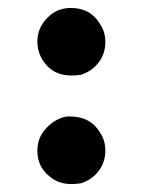

<svg xmlns="http://www.w3.org/2000/svg" viewBox="-20 -464 359 483"><path d="M74 -359Q74 -394 99 -419Q123 -444 158 -444Q208 -444 232 -403Q245 -384 245 -358Q245 -330 229 -308Q212 -285 184 -276Q172 -274 160 -274Q120 -274 97 -300Q74 -326 74 -359ZM94 -139Q115 -163 143 -170Q146 -171 156 -171Q208 -171 232 -130Q245 -111 245 -85Q245 -57 229 -35Q212 -12 184 -3Q172 -1 160 -1Q127 -1 105 -20Q74 -44 74 -85Q74 -116 94 -139Z"/></svg>

Font: KaTeX_Main
Style: Bold
Weight: 700
Version: Version